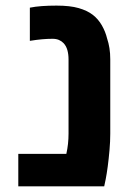

<svg xmlns="http://www.w3.org/2000/svg" viewBox="-20 -661 469 681"><path d="M44.9 0V-115.2H215.3Q219.2 -132.8 221.2 -150.9Q223.1 -168.9 223.1 -187V-450.7Q223.1 -468.3 219 -483.2Q214.8 -498 205.6 -507.8Q198.7 -515.1 189 -519.3Q179.2 -523.4 166.5 -523.4Q148.4 -523.4 129.2 -521.7Q109.9 -520 85.9 -516.1V-633.8Q105 -637.7 128.7 -639.4Q152.3 -641.1 180.7 -641.1Q228.5 -641.1 259 -632.3Q289.6 -623.5 309.1 -608.4Q328.6 -593.3 341.3 -571Q354 -548.8 359.9 -524.4Q365.2 -508.8 368.2 -490.2Q371.1 -471.7 371.1 -450.7V-187Q371.1 -159.2 368.4 -128.4Q365.7 -97.7 362.1 -70.3Q358.4 -43 355 -25.9L349.6 0Z"/></svg>

Font: Wonky
Style: Regular
Weight: 400
Designer: Monotype Design Team
Foundry: Monotype Imaging Inc.
Version: Version 3.000